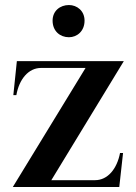

<svg xmlns="http://www.w3.org/2000/svg" viewBox="-20 -743 542 763"><path d="M31 0H454L469 -135H457C445 -72 408 -27 358 -27H184L472 -500H47L33 -365H45C56 -428 93 -473 143 -473H320ZM316 -661C316 -700 286 -723 254 -723C219 -723 189 -700 189 -661C189 -619 219 -595 254 -595C286 -595 316 -619 316 -661Z"/></svg>

Font: Sprat Condensed Medium
Style: Regular
Weight: 500
Width: 3
Designer: Ethan Nakache
Foundry: Collletttivo
Version: Version 2.000;Glyphs 3.2 (3217)